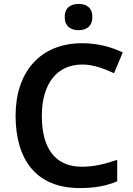

<svg xmlns="http://www.w3.org/2000/svg" viewBox="-20 -1036 675 973"><path d="M379 -1016C340 -1016 308 -999 308 -950C308 -901 340 -883 379 -883C416 -883 448 -901 448 -950C448 -999 416 -1016 379 -1016ZM397 -709C453 -709 508 -688 558 -665L602 -770C541 -800 469 -817 397 -817C179 -817 59 -666 59 -450C59 -228 163 -83 383 -83C460 -83 515 -93 574 -117V-226C512 -205 456 -191 396 -191C257 -191 192 -287 192 -449C192 -610 267 -709 397 -709Z"/></svg>

Font: Noto Sans Kannada UI SemiBold
Style: Regular
Weight: 600
Designer: Jelle Bosma - Monotype Design Team
Foundry: Monotype Imaging Inc.
Version: Version 2.005